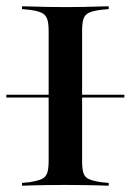

<svg xmlns="http://www.w3.org/2000/svg" viewBox="-29 -591 416 611"><path d="M-8.9 -280.6V-289.5H366.9V-280.6ZM169.4 -2.4Q142.7 -2.4 119.4 -2Q96 -1.6 76.2 -1.2Q56.5 -0.8 41.1 0V-8.9L65.3 -11.3Q90.3 -15.3 103.2 -21Q116.1 -26.6 121 -39.9Q125.8 -53.2 125.8 -78.2V-492.7Q125.8 -517.7 121 -531Q116.1 -544.4 103.2 -550.4Q90.3 -556.5 65.3 -559.7L41.1 -562.1V-571Q56.5 -571 76.2 -570.2Q96 -569.4 119.4 -569Q142.7 -568.5 169.4 -568.5H179H188.7Q215.3 -568.5 238.7 -569Q262.1 -569.4 281.9 -570.2Q301.6 -571 316.9 -571V-562.1L291.9 -559.7Q266.9 -556.5 254 -550.4Q241.1 -544.4 236.7 -531Q232.3 -517.7 232.3 -492.7V-78.2Q232.3 -53.2 236.7 -39.9Q241.1 -26.6 254 -21Q266.9 -15.3 291.9 -11.3L316.9 -8.9V0Q301.6 -0.8 281.9 -1.2Q262.1 -1.6 238.7 -2Q215.3 -2.4 188.7 -2.4H179Z"/></svg>

Font: Playfair 144pt SemiExpanded SemiBold
Style: Regular
Weight: 600
Width: 6
Designer: Claus Eggers Sørensen
Foundry: Claus Eggers Sørensen
Version: Version 2.203